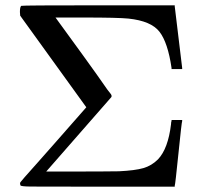

<svg xmlns="http://www.w3.org/2000/svg" viewBox="-20 -703 762 723"><path d="M666 -247Q664 -244 652 -125.5Q640 -7 638 -4V0H351Q131 0 94.5 -0.5Q58 -1 57 -5V-6Q54 -12 57 -17L73 -36Q89 -54 121 -90Q153 -126 182 -159L305 -299L56 -644L55 -658Q55 -677 60 -681Q63 -683 351 -683H638V-679Q638 -678 652 -563Q666 -448 666 -447V-443H626V-447Q612 -543 580.5 -583.5Q549 -624 464 -633Q425 -637 294 -637H189L293 -494Q317 -461 344 -423Q371 -385 384 -366L398 -348Q402 -341 399 -337L154 -57Q407 -57 428 -58Q489 -61 520 -70Q551 -79 575 -103Q613 -143 624 -235Q624 -238 624.5 -242Q625 -246 626 -248V-251H666Z"/></svg>

Font: MathJax_Main
Style: Regular
Weight: 400
Version: Version 1.1